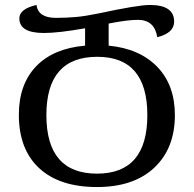

<svg xmlns="http://www.w3.org/2000/svg" viewBox="-20 -744 782 774"><path d="M371 10Q519 10 602 -68Q685 -146 685 -280Q685 -401 614 -474.5Q543 -548 418 -560V-649Q493 -664 536 -664Q603 -664 614 -594Q682 -611 682 -657Q682 -724 584 -724Q536 -724 378 -690Q325 -679 286.5 -675.5Q248 -672 205 -672Q134 -672 127 -724Q58 -708 58 -670Q58 -611 157 -611Q216 -611 323 -630V-560Q195 -549 125.5 -476.5Q56 -404 56 -281Q56 -142 138 -66Q220 10 371 10ZM371 -44Q167 -44 167 -280Q167 -515 372 -515Q574 -515 574 -280Q574 -44 371 -44Z"/></svg>

Font: Noto Serif Georgian
Style: Regular
Weight: 400
Designer: Monotype Design Team
Foundry: Monotype Imaging Inc.
Version: Version 1.901